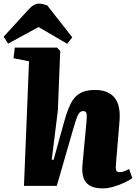

<svg xmlns="http://www.w3.org/2000/svg" viewBox="-70 -1031 754 1065"><path d="M664 -43Q646 -30 618 -17Q590 -4 558.5 5Q527 14 501 14Q451 14 425.5 -3Q400 -20 392 -48.5Q384 -77 387 -112L410 -359Q413 -390 409.5 -402.5Q406 -415 392 -415Q374 -415 364 -396Q354 -377 338 -322L245 0H63L91 -691L5 -708L12 -767H246L264 -749L251 -419L217 -146L227 -144L288 -363Q304 -420 323 -457.5Q342 -495 373.5 -513.5Q405 -532 457 -532Q530 -532 565 -489.5Q600 -447 593 -360L573 -120Q571 -98 574 -87Q577 -76 594 -76Q607 -76 619.5 -81Q632 -86 646 -94ZM331 -824 303 -788 144 -881 -25 -789 -50 -827 88 -978Q117 -1011 147 -1011Q158 -1011 169.5 -1008Q181 -1005 192 -1001Z"/></svg>

Font: Literata 36pt ExtraBold
Style: Italic
Weight: 800
Italic angle: -2°
Designer: Latin by Veronika Burian and Jose Scaglione. Greek by Irene Vlachou. Cyrillic by Vera Evstafieva
Foundry: TypeTogether
Version: Version 3.002